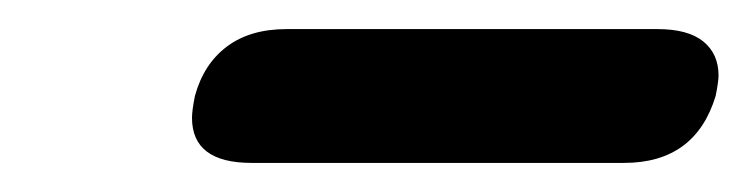

<svg xmlns="http://www.w3.org/2000/svg" viewBox="-20 -693 514 132"><path d="M177 -673H432Q453 -673 463.5 -664.5Q474 -656 474 -641Q474 -637 472 -627Q458 -581 409 -581H153Q112 -581 112 -612Q112 -617 114 -627Q120 -649 136 -661Q152 -673 177 -673Z"/></svg>

Font: Shrikhand
Style: Regular
Weight: 400
Italic angle: -14°
Designer: Jonny Pinhorn
Foundry: Jonny Pinhorn
Version: Version 1.001;PS 1.001;hotconv 1.0.88;makeotf.lib2.5.647800